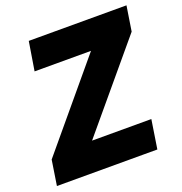

<svg xmlns="http://www.w3.org/2000/svg" viewBox="-127 -816 878 927"><g transform="rotate(-20 311.5 -352.5)"><path d="M9 0 29 -129 432 -611 434 -557H97L121 -705H623L603 -577L199 -95L197 -148H548L525 0Z"/></g></svg>

Font: Nunito Sans 10pt SemiCondensed Black
Style: Italic
Weight: 900
Width: 4
Italic angle: -9°
Designer: Vernon Adams
Foundry: Vernon Adams
Version: Version 3.101;gftools[0.9.27]